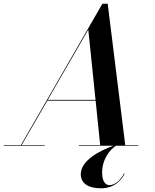

<svg xmlns="http://www.w3.org/2000/svg" viewBox="-66 -785 834 1034"><path d="M-46 -3.5V0H174V-3.5H50.5L189 -243H449L473.5 -3.5H359V0H544.5C472.5 25.5 369 79 369 153C369 210.5 421.5 229 477.5 229C556 229 590 179 605 151L602 149C589 174 561 212 523 212C500 212 484 188.5 484 145C484 71 527 20 558 0H679V-3.5H608.5L514 -765H485.5L46.5 -3.5ZM409.5 -625.5 448.5 -247H191Z"/></svg>

Font: Bodoni* 48pt Medium
Style: Italic
Weight: 500
Italic angle: -13°
Version: Version 2.3